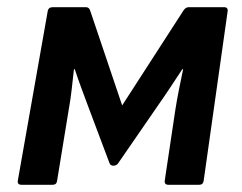

<svg xmlns="http://www.w3.org/2000/svg" viewBox="-20 -512 670 532"><path d="M39.8 0Q27.4 0 29.4 -11.7L112.1 -480.4Q113.8 -492.1 126.2 -492.1H218Q226.7 -492.1 229.7 -483.1L318.5 -219.9L488.5 -483.1Q494.5 -492.1 502.9 -492.1H600.7Q612.4 -492.1 610.7 -480.4L544.4 -11.7Q543.1 0 532 0H446.6Q434.9 0 436.5 -11.7L466 -208.7Q470 -234.3 475.9 -263.9Q481.7 -293.5 487.4 -320.2H485.1Q468.7 -295.2 451.2 -268.8Q433.7 -242.4 417.3 -219.1L307.1 -59.2Q305.1 -56.2 301.4 -54.5Q297.8 -52.8 294.4 -52.8Q291.4 -52.8 288.5 -54Q285.7 -55.2 283.7 -59.2L222.6 -221.7Q214.2 -244 204.7 -269.9Q195.2 -295.8 187.2 -320.2H184.9Q181.9 -293.5 178.7 -264.8Q175.5 -236 170.5 -208.7L138.3 -11.7Q137 0 126 0Z"/></svg>

Font: Sofia Sans Hairline
Style: Italic
Weight: 1
Italic angle: -9°
Designer: Botio Nikoltchev, Ani Petrova
Foundry: lettersoup
Version: Version 4.102